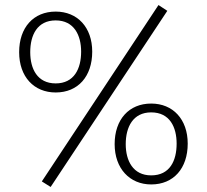

<svg xmlns="http://www.w3.org/2000/svg" viewBox="-20 -721 821 762"><path d="M609 -701 146 -1 181 21 644 -678ZM201 -675C113 -675 56 -612 56 -514C56 -416 115 -354 201 -354C290 -354 346 -418 346 -516C346 -613 287 -675 201 -675ZM201 -640C274 -640 302 -581 302 -516C302 -448 274 -390 201 -390C128 -390 100 -448 100 -514C100 -582 128 -640 201 -640ZM580 -310C492 -310 435 -247 435 -149C435 -52 495 11 580 11C669 11 725 -53 725 -151C725 -248 666 -310 580 -310ZM580 -275C654 -275 681 -216 681 -151C681 -83 654 -25 580 -25C508 -25 479 -83 479 -149C479 -217 508 -275 580 -275Z"/></svg>

Font: Fira Sans ExtraLight
Style: Regular
Weight: 200
Designer: bBox Type GmbH & Carrois Corporate GbR & Edenspiekermann AG
Foundry: bBox Type GmbH & Carrois Corporate GbR & Edenspiekermann AG
Version: Version 4.300;PS 004.300;hotconv 1.0.88;makeotf.lib2.5.64775